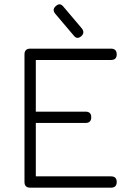

<svg xmlns="http://www.w3.org/2000/svg" viewBox="-20 -870 601 890"><path d="M494.5 0C494.5 0 120 0 120 0C102.5 0 93.5 -9 93.5 -26.5C93.5 -26.5 93.5 -26.5 93.5 -26.5C93.5 -26.5 93.5 -618 93.5 -618C93.5 -635.5 102.5 -644.5 120 -644.5C120 -644.5 120 -644.5 120 -644.5C120 -644.5 494.5 -644.5 494.5 -644.5C512 -644.5 521 -635.5 521 -618C521 -618 521 -618 521 -618C521 -600.5 512 -592 494.5 -592C494.5 -592 494.5 -592 494.5 -592C494.5 -592 146 -592 146 -592C146 -592 146 -352.5 146 -352.5C146 -352.5 376.5 -352.5 376.5 -352.5C394 -352.5 403 -344 403 -326.5C403 -326.5 403 -326.5 403 -326.5C403 -309 394 -300 376.5 -300C376.5 -300 376.5 -300 376.5 -300C376.5 -300 146 -300 146 -300C146 -300 146 -52.5 146 -52.5C146 -52.5 494.5 -52.5 494.5 -52.5C512 -52.5 521 -44 521 -26.5C521 -26.5 521 -26.5 521 -26.5C521 -9 512 0 494.5 0C494.5 0 494.5 0 494.5 0ZM356.5 -702C356.5 -702 356.5 -702 356.5 -702C343.5 -691 332 -692 321.5 -705.5C321.5 -705.5 321.5 -705.5 321.5 -705.5C321.5 -705.5 235.5 -807 235.5 -807C225.5 -820 226.5 -831.5 239 -842C239 -842 239 -842 239 -842C251.5 -853.5 263.5 -852.5 274 -839C274 -839 274 -839 274 -839C274 -839 360 -737.5 360 -737.5C369.5 -724.5 368.5 -712.5 356.5 -702Z"/></svg>

Font: Jura-Fortis-Regular
Style: Regular
Weight: 500
Designer: Daniel Johnson, Alexei Vanyashin, Mirko Velimirovic
Foundry: Daniel Johnson
Version: ""